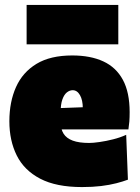

<svg xmlns="http://www.w3.org/2000/svg" viewBox="-20 -743 566 779"><path d="M313 16Q208 16 143 -18Q78 -52 48 -112.2Q18 -172.5 18 -251Q18 -329.5 45 -389.8Q72 -450 128.2 -484Q184.5 -518 273 -518Q347 -518 399 -494Q451 -470 478.5 -419.2Q506 -368.5 506 -288Q506 -266.5 504.8 -250.2Q503.5 -234 501 -218L314 -279Q315 -285 315.5 -291.5Q316 -298 316 -303Q316 -337 304.5 -357Q293 -377 275 -377Q262.5 -377 251.2 -368Q240 -359 233 -339.2Q226 -319.5 226 -287V-248Q226 -219.5 237.8 -200.8Q249.5 -182 275 -172.5Q300.5 -163 342 -163Q358 -163 384.2 -166.8Q410.5 -170.5 439.2 -177.8Q468 -185 492 -196L499 -14Q479 -6.5 452 0.5Q425 7.5 390.2 11.8Q355.5 16 313 16ZM101 -218V-300L374 -310L501 -298V-218ZM88 -563V-723Q130 -723 176.5 -723Q223 -723 274 -723Q325 -723 371.5 -723Q418 -723 460 -723V-563Q418 -563 371.5 -563Q325 -563 274 -563Q223 -563 176.5 -563Q130 -563 88 -563Z"/></svg>

Font: Commissioner Thin Black
Style: Regular
Weight: 900
Version: Version 1.000